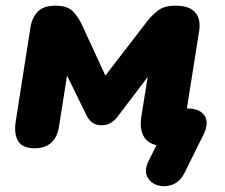

<svg xmlns="http://www.w3.org/2000/svg" viewBox="-20 -513 793 676"><path d="M629 97Q613 128 586 137.5Q559 147 534 139Q509 131 498 108.5Q487 86 504 52L531 -2Q498 -9 484.5 -35.5Q471 -62 478 -105L500 -242L393 -101Q383 -88 369.5 -80Q356 -72 337 -72Q302 -72 285 -106L216 -247L188 -69Q176 9 102 9Q60 9 44.5 -15.5Q29 -40 35 -83L87 -415Q92 -450 112.5 -471.5Q133 -493 175 -493Q218 -493 237 -472.5Q256 -452 266 -431L351 -247L502 -443Q516 -460 537 -476.5Q558 -493 599 -493Q646 -493 667 -469.5Q688 -446 681 -403L638 -131H639Q684 -131 700.5 -105.5Q717 -80 696 -38Z"/></svg>

Font: Nunito Black
Style: Italic
Weight: 900
Italic angle: -9°
Designer: Vernon Adams
Foundry: Vernon Adams
Version: Version 3.601; ttfautohint (v1.8.2.53-6de2)